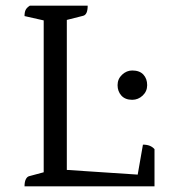

<svg xmlns="http://www.w3.org/2000/svg" viewBox="-20 -661 606 681"><path d="M67 0Q67 -16 71.5 -25Q76 -34 83 -36L150 -54L135 -38V-602L151 -585L67 -604Q67 -618 71 -626Q75 -634 86 -641H291Q291 -625 287 -616Q283 -607 275 -605L204 -587L217 -604V-48L207 -59L479 -41L466 -28L487 -148Q501 -148 511 -144Q521 -140 528 -132V0ZM449 -307Q424 -307 410.5 -322Q397 -337 397 -359Q397 -381 413 -396Q429 -411 449 -411Q475 -411 488.5 -396.5Q502 -382 502 -359Q502 -337 486 -322Q470 -307 449 -307Z"/></svg>

Font: Pitagon Serif
Style: Regular
Weight: 400
Designer: Travis Tran
Foundry: Pitagon
Version: Version 1.000;gftools[0.9.26]